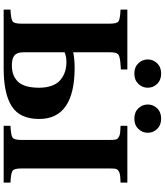

<svg xmlns="http://www.w3.org/2000/svg" viewBox="56 -978 921 1074"><g transform="rotate(90 517.0 -440.5)"><path d="M272 -110.8Q272 -75.2 289.1 -60.5Q306.2 -45.9 344.2 -45.9Q372.1 -45.9 393.6 -53Q415 -60.1 433.1 -76.7Q451.2 -93.3 460.7 -124Q470.2 -154.8 470.2 -198.2Q470.2 -239.7 458.5 -270.5Q446.8 -301.3 426 -318.1Q405.3 -335 380.6 -343Q356 -351.1 327.1 -351.1Q295.4 -351.1 272 -340.8ZM33.2 0V-38.1Q86.4 -40.5 99.1 -49.8Q111.8 -59.1 111.8 -97.2V-595.2Q111.8 -633.3 99.1 -642.3Q86.4 -651.4 33.2 -653.8V-691.9H368.2V-655.8Q339.4 -654.3 324.2 -652.3Q309.1 -650.4 296.9 -647.2Q284.7 -644 280.3 -637Q275.9 -629.9 273.9 -620.8Q272 -611.8 272 -595.2V-389.2Q312 -397 357.9 -397Q645 -397 645 -198.2Q645 -91.3 574.7 -45.7Q504.4 0 362.8 0ZM683.1 0V-38.1Q736.3 -40.5 749.3 -49.8Q762.2 -59.1 762.2 -97.2V-595.2Q762.2 -615.7 760.3 -625.7Q758.3 -635.7 748.8 -642.3Q739.3 -648.9 725.6 -650.9Q711.9 -652.8 683.1 -653.8V-691.9H1001V-653.8Q972.2 -652.8 958.5 -650.9Q944.8 -648.9 935.3 -642.3Q925.8 -635.7 923.8 -625.7Q921.9 -615.7 921.9 -595.2V-97.2Q921.9 -59.1 934.8 -49.8Q947.8 -40.5 1001 -38.1V0ZM333.5 -753.4Q312 -775.9 312 -806.2Q312 -836.4 333.5 -858.6Q355 -880.9 391.1 -880.9Q427.2 -880.9 448.7 -858.6Q470.2 -836.4 470.2 -806.2Q470.2 -775.9 448.7 -753.4Q427.2 -731 391.1 -731Q355 -731 333.5 -753.4ZM585.4 -753.4Q564 -775.9 564 -806.2Q564 -836.4 585.4 -858.6Q606.9 -880.9 643.1 -880.9Q679.2 -880.9 700.7 -858.6Q722.2 -836.4 722.2 -806.2Q722.2 -775.9 700.7 -753.4Q679.2 -731 643.1 -731Q606.9 -731 585.4 -753.4Z"/></g></svg>

Font: Linguistics Pro
Style: Bold
Weight: 700
Designer: Stefan Peev, Context Ltd
Foundry: Stefan Peev, Context Ltd
Version: Version 001.000